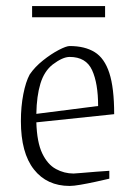

<svg xmlns="http://www.w3.org/2000/svg" viewBox="-20 -604 431 634"><path d="M341 -14Q320 -9 294.5 -3.5Q269 2 246 6Q223 10 210 10Q135 10 92 -44.5Q49 -99 49 -204Q49 -252 57 -293Q65 -334 78 -358Q95 -383 122 -404.5Q149 -426 174 -439Q199 -452 210 -452Q260 -452 292.5 -432Q325 -412 341 -363Q357 -314 357 -227L100 -200Q102 -134 119.5 -97.5Q137 -61 164.5 -46Q192 -31 223 -31Q228 -31 250 -33Q272 -35 298 -37Q324 -39 341 -40ZM154 -391Q126 -369 113.5 -328Q101 -287 100 -228L304 -254Q304 -329 284 -372.5Q264 -416 210 -416Q187 -416 154 -391ZM86 -547V-584H327V-547Z"/></svg>

Font: Grenze Gotisch ExtraLight
Style: Regular
Weight: 200
Designer: Renata Polastri
Foundry: Omnibus-Type
Version: Version 1.001